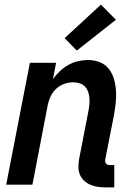

<svg xmlns="http://www.w3.org/2000/svg" viewBox="-20 -803 590 835"><path d="M440 12Q422 12 405 9.5Q388 7 373 0.5Q358 -6 346 -17Q334 -28 327.5 -43.5Q321 -59 321 -76Q321 -93 324 -111L364 -317Q367 -332 368.5 -346.5Q370 -361 369 -375.5Q368 -390 363.5 -403Q359 -416 350 -426Q341 -436 327 -440.5Q313 -445 298 -445Q279 -445 260 -438.5Q241 -432 225.5 -418Q210 -404 201 -385.5Q192 -367 188 -348L121 0H7L110 -530H224L210 -459Q224 -478 241 -494Q258 -510 278 -521Q298 -532 319.5 -537Q341 -542 363 -542Q390 -542 414 -532.5Q438 -523 453.5 -503Q469 -483 476 -458Q483 -433 484.5 -406.5Q486 -380 483 -353Q480 -326 475 -299L438 -111Q437 -106 437.5 -101Q438 -96 441 -92Q444 -88 449 -86.5Q454 -85 459 -85H477V12ZM314 -583 261 -637 419 -783 484 -717Z"/></svg>

Font: Lode Term
Style: Bold Italic
Weight: 700
Italic angle: -11°
Monospace: yes
Designer: Belleve Invis
Foundry: Belleve Invis
Version: Version 29.2.0